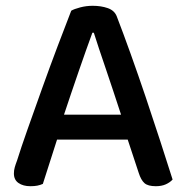

<svg xmlns="http://www.w3.org/2000/svg" viewBox="-20 -634 642 663"><path d="M421 -152H177L128 1Q119 5 109 7Q99 9 85 9Q60 9 44 -2Q28 -13 28 -35Q28 -46 31 -56.5Q34 -67 39 -80Q52 -122 75.5 -188.5Q99 -255 125.5 -329Q152 -403 179 -474.5Q206 -546 226 -597Q236 -603 257 -608.5Q278 -614 300 -614Q329 -614 352 -606Q375 -598 383 -578Q405 -521 431 -448.5Q457 -376 483 -299Q509 -222 533 -148Q557 -74 576 -14Q567 -4 552.5 2.5Q538 9 518 9Q491 9 479 -1.5Q467 -12 459 -37ZM299 -521Q289 -494 277 -460Q265 -426 252 -388.5Q239 -351 226 -312.5Q213 -274 201 -238H398Q385 -278 371.5 -318.5Q358 -359 345.5 -396Q333 -433 322 -465.5Q311 -498 304 -521Z"/></svg>

Font: Baloo Paaji 2 Medium
Style: Regular
Weight: 500
Designer: Shuchita Grover, Noopur Datye and Ek Type
Foundry: Ek Type
Version: Version 1.640;hotconv 1.0.111;makeotfexe 2.5.65597; ttfautoh